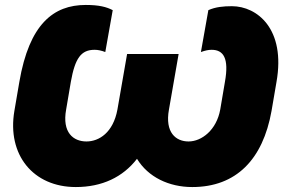

<svg xmlns="http://www.w3.org/2000/svg" viewBox="-20 -738 1143 775"><path d="M286 17C392 17 476 -23 533 -97C578 -23 662 17 756 17C933 17 1041 -94 1076 -290L1096 -407C1134 -621 1018 -713 916 -713C882 -713 850 -710 821 -697L791 -528C808 -534 821 -537 834 -537C882 -537 905 -503 888 -408L869 -296C854 -213 794 -167 741 -167C690 -167 645 -203 662 -296L701 -520H493L454 -296C437 -203 380 -167 329 -167C276 -167 230 -203 247 -296L266 -408C283 -503 307 -537 362 -537C375 -537 389 -534 405 -528L435 -697C410 -710 380 -718 326 -718C196 -718 98 -641 58 -407L38 -290C8 -113 114 17 286 17Z"/></svg>

Font: Fixel Display Black
Style: Italic
Weight: 900
Italic angle: -10°
Designer: AlfaBravo + MacPaw
Foundry: Kyrylo Tkachov, Marchela Mozhyna, Serhii Makarenko, Maria Weinstein, Zakhar Kryvoshyya
Version: Version 1.210;Glyphs 3.2 (3217)